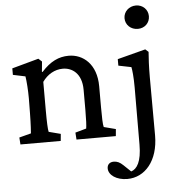

<svg xmlns="http://www.w3.org/2000/svg" viewBox="-66 -848 1086 1177"><g transform="rotate(-5 477.0 -259.5)"><path d="M35 0H283L287 -43L214 -62C210 -78 208 -124 208 -194V-370C239 -414 284 -440 334 -440C389 -440 450 -403 450 -300V-177C450 -114 448 -80 445 -62L377 -43L380 0H622L626 -43L553 -62C548 -76 547 -128 547 -183V-313C547 -450 465 -516 377 -516C315 -516 263 -491 209 -431L205 -432L211 -495L190 -514L26 -469V-429L102 -413C107 -382 111 -328 111 -277L110 -186C109 -110 106 -76 105 -62L32 -43ZM555 193C555 234 603 268 670 268C778 268 862 173 862 17L861 -341C861 -413 864 -456 867 -497L848 -514L675 -469V-429L754 -413C758 -395 763 -352 763 -287L762 65C762 169 733 213 697 224L653 182C633 163 617 155 595 155C570 155 555 170 555 193ZM738 -715C738 -674 771 -643 814 -643C857 -643 888 -674 888 -715C888 -755 857 -787 814 -787C771 -787 738 -755 738 -715Z"/></g></svg>

Font: TPK Tissa Web Medium
Style: Regular
Weight: 500
Designer: Jacques Le Bailly, Suppakit Chalermlarp | Katatrad Co.,Ltd.
Foundry: Jacques Le Bailly, Cadson Demak Co.,Ltd.
Version: Version 5.000;Glyphs 3.1.2 (3151)